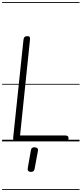

<svg xmlns="http://www.w3.org/2000/svg" viewBox="-25 -1349 779 1832"><path d="M132 0Q114 0 106.5 -8.8Q99 -17.5 100.5 -33L199 -969Q201 -986.5 208.8 -995.2Q216.5 -1004 237 -1004Q249 -1004 254.5 -999.8Q260 -995.5 261 -986.8Q262 -978 260.5 -964.5L166.5 -56.5H595Q614 -56.5 621.5 -50Q629 -43.5 629 -30Q629 -16.5 622 -8.2Q615 0 596 0ZM132 0Q114 0 106.5 -8.8Q99 -17.5 100.5 -33L199 -969Q201 -986.5 208.8 -995.2Q216.5 -1004 237 -1004Q249 -1004 254.5 -999.8Q260 -995.5 261 -986.8Q262 -978 260.5 -964.5L166.5 -56.5H595Q614 -56.5 621.5 -50Q629 -43.5 629 -30Q629 -16.5 622 -8.2Q615 0 596 0ZM265.5 291Q251 289.5 243.8 281Q236.5 272.5 240 254L270 83.5Q273 66.5 283.2 60.8Q293.5 55 309 56.5Q324 58 332 65.8Q340 73.5 337 90.5L305 263Q302 280 291 286.2Q280 292.5 265.5 291ZM-5 455H734V463H-5ZM-5 -16H734V0H-5ZM-5 -549H734V-541H-5ZM-5 -1329H734V-1321H-5Z"/></svg>

Font: Edu SA Dotted Guide
Style: Regular
Weight: 400
Designer: Tina and Corey Anderson, Eben Sorkin, Mirko Velimirovic
Foundry: Google for Education
Version: Version 2.000